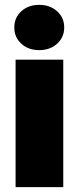

<svg xmlns="http://www.w3.org/2000/svg" viewBox="-20 -767 323 787"><path d="M43.9 0V-522.5H239.3V0ZM140.6 -561.5Q96.2 -561.5 67.4 -587.9Q38.6 -614.3 38.6 -654.3Q38.6 -694.8 67.4 -720.9Q96.2 -747.1 140.6 -747.1Q185.1 -747.1 214.1 -720.9Q243.2 -694.8 243.2 -654.3Q243.2 -614.3 214.1 -587.9Q185.1 -561.5 140.6 -561.5Z"/></svg>

Font: Inter 28pt Black
Style: Regular
Weight: 900
Designer: Rasmus Andersson
Foundry: rsms
Version: Version 4.001;git-66647c0bb